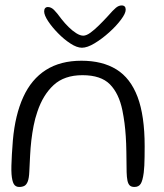

<svg xmlns="http://www.w3.org/2000/svg" viewBox="-20 -694 620 724"><path d="M52.5 11Q38.5 11 32 -0.2Q25.5 -11.5 23.5 -37Q22.5 -51 23 -69.2Q23.5 -87.5 24.8 -111.5Q26 -135.5 28.5 -164.5Q37 -261 67.8 -328.2Q98.5 -395.5 153.2 -430.2Q208 -465 287 -465Q366 -465 419 -432.2Q472 -399.5 498.8 -328.5Q525.5 -257.5 525.5 -142.5Q525.5 -120.5 525.2 -102.2Q525 -84 524.2 -69.2Q523.5 -54.5 522 -43Q518 -12.5 510.5 -0.8Q503 11 487 11Q475 11 469 5Q463 -1 460.5 -13.5Q458 -26 457.5 -45Q457 -88.5 456.5 -121.5Q456 -154.5 454.2 -180.5Q452.5 -206.5 449.5 -229.8Q446.5 -253 441.5 -278Q428.5 -341.5 394.5 -376Q360.5 -410.5 291 -410.5Q222.5 -410.5 182.2 -373.2Q142 -336 121 -273Q112 -247 106.8 -220Q101.5 -193 98.2 -165Q95 -137 93.5 -107.2Q92 -77.5 90.5 -46.5Q89.5 -22.5 84.8 -10Q80 2.5 72 6.8Q64 11 52.5 11ZM289 -514Q270 -514 245.8 -529.8Q221.5 -545.5 198.8 -568.8Q176 -592 161.2 -614.5Q146.5 -637 146.5 -651Q146.5 -659 150.2 -663.2Q154 -667.5 160.5 -667.5Q172.5 -667.5 183.5 -656.8Q194.5 -646 212 -622Q224.5 -606 239 -591.8Q253.5 -577.5 268 -568.5Q282.5 -559.5 294 -559.5Q305.5 -559.5 320.8 -570.5Q336 -581.5 353.2 -598.5Q370.5 -615.5 386.5 -633Q406.5 -656 417.2 -664.8Q428 -673.5 438.5 -673.5Q454 -673.5 454 -657.5Q454 -643.5 436.2 -619.8Q418.5 -596 391.5 -571.8Q364.5 -547.5 336.8 -530.8Q309 -514 289 -514Z"/></svg>

Font: Gluten ExtraLight
Style: Regular
Weight: 250
Designer: Tyler Finck
Foundry: Etcetera Type Company
Version: Version 1.300